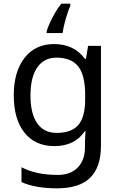

<svg xmlns="http://www.w3.org/2000/svg" viewBox="-20 -786 655 1046"><path d="M275 -546Q328 -546 370.5 -526Q413 -506 443 -465H448L460 -536H530V9Q530 124 471.5 182Q413 240 290 240Q232 240 183.5 231.5Q135 223 97 206V125Q176 167 295 167Q364 167 403.5 126.5Q443 86 443 16V-5Q443 -17 444 -39.5Q445 -62 446 -71H442Q414 -30 372.5 -10Q331 10 276 10Q172 10 113.5 -63Q55 -136 55 -267Q55 -395 113.5 -470.5Q172 -546 275 -546ZM287 -472Q220 -472 183 -418.5Q146 -365 146 -266Q146 -167 182.5 -114.5Q219 -62 289 -62Q370 -62 407 -105.5Q444 -149 444 -246V-267Q444 -377 406 -424.5Q368 -472 287 -472ZM363 -754Q355 -737 346.5 -710.5Q338 -684 331 -656Q324 -628 321 -606H234V-615Q239 -633 251 -660Q263 -687 279.5 -715.5Q296 -744 314 -766H363Z"/></svg>

Font: Noto Sans NKo Unjoined
Style: Regular
Weight: 400
Designer: Monotype Design Team
Foundry: Monotype Imaging Inc.
Version: Version 2.004